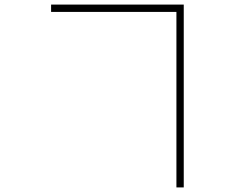

<svg xmlns="http://www.w3.org/2000/svg" viewBox="-20 -772 1040 838"><path d="M203 -720V-752H782V46H750V-720Z"/></svg>

Font: Noto Sans JP Thin Thin
Style: Regular
Weight: 250
Version: Version 2.004-H2;hotconv 1.0.118;makeotfexe 2.5.65603